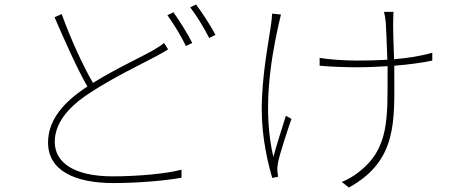

<svg xmlns="http://www.w3.org/2000/svg" viewBox="-20 -804 2040 859"><path d="M714 -612C700 -600 685 -591 665 -579C605 -545 495 -495 396 -433C351 -510 297 -628 256 -741L224 -727C271 -618 328 -491 371 -417L362 -411C247 -334 195 -254 195 -166C195 -41 315 15 487 15C605 15 729 3 792 -9V-45C727 -27 597 -15 484 -15C311 -15 225 -77 225 -169C225 -249 279 -321 380 -387C482 -455 609 -515 680 -553C702 -565 718 -574 732 -583ZM729 -736C756 -699 793 -638 812 -598L840 -612C818 -656 781 -714 756 -749ZM831 -771C860 -734 893 -679 916 -634L944 -648C924 -687 884 -748 857 -784Z M1197 -743C1197 -733 1196 -715 1193 -697C1182 -614 1151 -469 1151 -312C1151 -187 1180 -68 1198 -8L1224 -13C1224 -20 1222 -30 1221 -38C1220 -50 1222 -65 1224 -78C1233 -120 1266 -221 1284 -272L1259 -286C1240 -225 1217 -154 1203 -102C1156 -302 1187 -517 1226 -692C1230 -709 1234 -727 1237 -739ZM1914 -568C1862 -553 1803 -544 1743 -539C1741 -601 1738 -683 1739 -704C1740 -725 1739 -740 1741 -751H1698C1701 -739 1704 -725 1706 -703C1707 -683 1711 -600 1713 -537C1668 -534 1622 -533 1577 -533C1524 -533 1448 -538 1410 -545V-510C1447 -506 1525 -503 1576 -503C1621 -503 1668 -505 1714 -508V-484C1714 -272 1721 -139 1585 -34C1564 -17 1533 1 1509 10L1541 35C1760 -86 1744 -264 1744 -484V-510C1805 -515 1863 -522 1914 -533Z"/></svg>

Font: Noto Sans Japanese Thin
Style: Regular
Weight: 100
Designer: Ryoko NISHIZUKA (kana & ideographs); Paul D. Hunt (Latin, Greek & Cyrillic); Wenlong ZHANG (bopomofo); Sandoll Communica
Foundry: Adobe Systems Incorporated
Version: Version 1.000;PS 1;hotconv 1.0.78;makeotf.lib2.5.61930